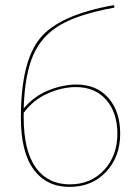

<svg xmlns="http://www.w3.org/2000/svg" viewBox="-20 -731 541 754"><path d="M280 -399Q360 -399 406 -346Q452 -293 452 -206Q452 -115 396.5 -56Q341 3 253 3Q163 3 112.5 -65Q62 -133 62 -269Q62 -489 137.5 -581Q213 -673 428 -711L429 -701Q291 -676 217.5 -633.5Q144 -591 110.5 -514.5Q77 -438 73 -305Q113 -353 170 -376Q227 -399 280 -399ZM254 -7Q337 -7 389 -63.5Q441 -120 441 -206Q441 -288 397.5 -338.5Q354 -389 278 -389Q225 -389 168.5 -364.5Q112 -340 73 -288V-270Q73 -139 120.5 -73Q168 -7 254 -7Z"/></svg>

Font: EauTestInfant Hairline
Style: Italic
Weight: 250
Italic angle: -12°
Designer: Christian Thalmann (Catharsis Fonts)
Version: Version 0.001;PS 000.001;hotconv 1.0.88;makeotf.lib2.5.64775